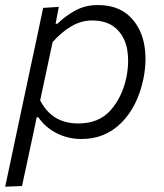

<svg xmlns="http://www.w3.org/2000/svg" viewBox="-30 -526 633 741"><path d="M-10 194.5Q1.5 140 13 86.5Q24 33.5 37 -27L88.5 -269.5Q98.5 -316.5 111 -374.5Q123 -432.5 136.5 -495.5L197 -499.5L184.5 -434.5H192Q219.5 -462.5 259 -484.5Q298.5 -506.5 347 -506.5Q421.5 -506.5 466 -466.8Q510.5 -427 525 -362.5Q531.5 -331.5 531.5 -298.5Q531.5 -261.5 523.5 -222Q501 -114.5 438.2 -52Q375.5 10.5 285 10.5Q232.5 10.5 188.5 -12Q144.5 -34.5 118 -73.5H111.5L101.5 -25Q89 33.5 78 85Q67 136.5 55 192ZM272.5 -49.5Q351.5 -49.5 396.8 -100.5Q442 -151.5 458 -228.5Q464.5 -261.5 464.5 -291.5Q464.5 -315.5 460.5 -337.5Q450.5 -387 417 -417Q383.5 -447 325 -447Q284 -447 246 -425Q208 -403 173 -363.5L125 -138.5Q149.5 -92 186 -70.8Q222.5 -49.5 272.5 -49.5Z"/></svg>

Font: Heraclito Light
Style: Italic
Weight: 300
Italic angle: -12°
Designer: Kostas Bartsokas (font) & Cristiano Sobral (main changes)
Foundry: Kostas Bartsokas (font) & Cristiano Sobral (main changes)
Version: Version 1.00;July 8, 2020;FontCreator 13.0.0.2655 64-bit